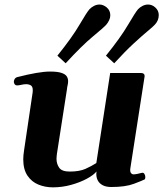

<svg xmlns="http://www.w3.org/2000/svg" viewBox="-20 -804 725 838"><path d="M210.9 13.7Q177.2 13.7 147.7 1.7Q118.2 -10.3 99.9 -37.4Q81.5 -64.5 81.5 -108.9Q81.5 -126 85.4 -150.4L122.6 -401.4Q123 -404.8 123 -410.2Q123 -426.3 114.5 -431.4Q106 -436.5 94.2 -436.5Q84 -436.5 72.8 -433.8Q61.5 -431.2 54.7 -431.2Q43 -431.2 40.5 -445.3Q39.6 -450.7 43.2 -457.8Q46.9 -464.8 54.7 -467.3Q149.9 -491.7 198.2 -491.7Q231.4 -491.7 248.5 -485.8Q265.6 -480 271.5 -470.5Q277.3 -460.9 277.3 -450.2Q277.3 -440.9 275.1 -431.9Q272.9 -422.9 272.5 -416L228.5 -133.3Q228 -127.9 227.3 -122.1Q226.6 -116.2 226.6 -110.8Q226.6 -88.9 238.3 -72Q250 -55.2 284.2 -55.2Q326.7 -55.2 352.8 -66.9Q378.9 -78.6 400.4 -92.3L460.9 -485.4H595.2Q611.3 -485.4 611.3 -471.7L548.8 -68.8Q546.9 -55.2 551.5 -49.1Q556.2 -43 562.5 -43Q569.3 -43 578.9 -44.9Q588.4 -46.9 597.7 -49.3Q606 -51.8 610.1 -45.2Q614.3 -38.6 614.3 -31.2Q614.3 -27.8 613.5 -24.7Q612.8 -21.5 610.4 -20.5Q601.1 -15.6 564.2 -1.7Q527.3 12.2 465.8 12.2Q442.9 12.2 428.2 4.4Q413.6 -3.4 407 -16.1Q400.4 -28.8 400.4 -43.5Q400.4 -46.4 400.6 -49.6Q400.9 -52.7 401.4 -55.7Q388.7 -40 358.9 -23.9Q329.1 -7.8 290.3 2.9Q251.5 13.7 210.9 13.7ZM478.5 -527.8 442.4 -561Q505.9 -639.6 538.6 -695.3Q571.3 -751 582.5 -763.7Q590.8 -772.5 602.3 -778.3Q613.8 -784.2 626 -784.2Q643.6 -784.2 657.2 -772Q672.9 -758.3 672.9 -738.3Q672.9 -726.1 668.5 -715.6Q664.1 -705.1 656.2 -696.8Q648.9 -688.5 624.8 -668.5Q600.6 -648.4 563.2 -614Q525.9 -579.6 478.5 -527.8ZM266.6 -527.8 230.5 -561Q293.9 -639.6 326.7 -695.6Q359.4 -751.5 370.6 -763.7Q378.9 -772.5 390.4 -778.3Q401.9 -784.2 414.1 -784.2Q430.2 -784.2 445.3 -772Q461.4 -758.8 461.4 -737.3Q461.4 -726.1 456.3 -715.6Q451.2 -705.1 444.3 -696.8Q433.1 -684.1 385.5 -644.8Q337.9 -605.5 266.6 -527.8Z"/></svg>

Font: Gelasio
Style: Bold Italic
Weight: 700
Italic angle: -8.5°
Designer: Eben Sorkin
Foundry: Eben Sorkin
Version: Version 1.008